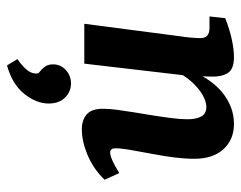

<svg xmlns="http://www.w3.org/2000/svg" viewBox="-90 -378 689 549"><g transform="rotate(90 254.5 -103.5)"><path d="M350 7Q323 7 307 -7Q291 -21 291 -53Q291 -73 294 -94Q297 -115 301 -141Q305 -165 309.5 -193Q314 -221 317.5 -248Q321 -275 321 -295Q321 -320 313 -334.5Q305 -349 286 -349Q270 -349 251 -338Q232 -327 213.5 -306.5Q195 -286 182 -258L173 -284Q201 -359 243 -393.5Q285 -428 334 -428Q379 -428 406.5 -398Q434 -368 434 -315Q434 -289 430.5 -260Q427 -231 421.5 -202.5Q416 -174 412 -150Q408 -129 406 -114.5Q404 -100 404 -89Q404 -74 416 -74Q424 -74 438 -80Q452 -86 475 -100L494 -58Q463 -26 423.5 -9.5Q384 7 350 7ZM48 0 84 -276Q86 -287 87.5 -304.5Q89 -322 89 -331Q89 -346 81.5 -352Q74 -358 60 -358H27L32 -403Q65 -416 93.5 -422Q122 -428 143 -428Q178 -428 189 -410Q200 -392 199 -363L197 -300L162 0ZM167 221 149 191Q163 182 176 168.5Q189 155 190 141Q191 133 188 130Q185 127 180 123Q173 117 168.5 109Q164 101 164 89Q164 68 180 53Q196 38 219 38Q242 38 259 55Q276 72 276 102Q276 137 248.5 171.5Q221 206 167 221Z"/></g></svg>

Font: Rasa SemiBold
Style: Italic
Weight: 600
Italic angle: -7.10001°
Designer: Anna Giedrys (Yrsa+Rasa design), David Brezina (Yrsa art-direction, Rasa art-direction, design)
Foundry: Rosetta Type Foundry
Version: Version 2.004